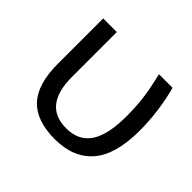

<svg xmlns="http://www.w3.org/2000/svg" viewBox="-132 -701 876 876"><g transform="rotate(45 306.5 -263.0)"><path d="M559.1 -292Q559.1 -136.7 495.4 -63.5Q431.6 9.8 312.5 9.8Q193.4 9.8 136.2 -51.5Q79.1 -112.8 79.1 -243.2V-536.1H167V-246.1Q167 -62 314 -62Q393.6 -62 431.9 -119.1Q470.2 -176.3 470.2 -295.9Q470.2 -358.4 463.6 -409.4Q457 -460.4 439 -536.1H526.9Q559.1 -413.1 559.1 -292Z"/></g></svg>

Font: NotoSans
Style: Regular
Weight: 400
Designer: Monotype Design team
Foundry: Monotype Imaging Inc.
Version: Version 1.04